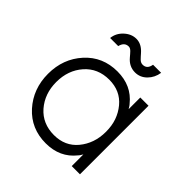

<svg xmlns="http://www.w3.org/2000/svg" viewBox="-191 -839 990 990"><g transform="rotate(45 304.0 -344.0)"><path d="M360 -572Q397 -572 424 -599Q451 -626 457 -666H398Q392 -628 360 -628Q346 -628 335 -639Q330 -644 324 -650.5Q318 -657 312 -664Q281 -700 243 -700Q207 -700 177 -672Q148 -645 144 -607H203Q212 -644 243 -644Q254 -644 265 -633Q270 -628 275.5 -621.5Q281 -615 287 -608Q317 -572 360 -572ZM471 -500V-415Q467 -421 463.5 -427Q460 -433 455 -438Q396 -512 293 -512Q186 -512 117 -436Q48 -360 48 -250Q48 -141 117 -64Q186 12 293 12Q396 12 455 -62Q460 -67 463.5 -73Q467 -79 471 -85V0H531V-500ZM293 -452Q374 -452 422 -394Q446 -365 458.5 -329.5Q471 -294 471 -250Q471 -207 458.5 -171Q446 -135 422 -106Q374 -48 293 -48Q210 -48 159 -106Q108 -165 108 -250Q108 -336 159 -394Q210 -452 293 -452Z"/></g></svg>

Font: Unageo Variable
Style: Regular
Weight: 300
Designer: Richard Sepsi
Foundry: Richard Sepsi
Version: Version 2.200